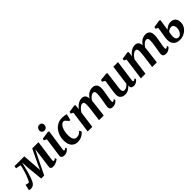

<svg xmlns="http://www.w3.org/2000/svg" viewBox="339 -2347 3910 3910"><g transform="rotate(-45 2293.5 -392.0)"><path d="M656.7 10Q628.5 10 609.3 -4.5Q590.1 -19 594.8 -54L633.8 -344.8L653.2 -499.7L574.7 -345.8L402.7 7H316L282.1 -329.7L272.5 -499.7Q254.8 -428.5 238.3 -363.8Q221.9 -299.2 206 -244Q190.1 -188.9 174.3 -144.9Q158.5 -100.9 142.5 -70.7Q122.3 -32.8 93.2 -12.4Q64 8 22.2 8Q15.3 8 4.2 5.8Q-7 3.6 -16.5 0.8Q-26.1 -2 -27.5 -4L0.9 -127.7Q4.8 -125 19.7 -120.9Q34.5 -116.8 50.3 -113.8Q66.1 -110.8 72.3 -110.8Q78.4 -110.8 85.1 -118.6Q91.8 -126.4 98.9 -138.9Q105.9 -151.4 112.5 -166.3Q119 -181.2 124.2 -195.3Q137.1 -218.3 150 -253.9Q162.8 -289.5 174.6 -330.2Q186.3 -371 195.9 -410.2Q205.4 -449.4 211.3 -479.6L101.2 -502.3L110.3 -554.9L391.9 -555L416.2 -231.5L422.9 -130.9L465.6 -231.5L620.9 -554.9H800.6L739.4 -112.3Q737.5 -97.2 738.2 -86.1Q739 -75.1 743.3 -69.4Q747.7 -63.6 755.2 -63.6Q768.1 -63.6 781.9 -72.3Q795.7 -80.9 806.5 -90.9L820.4 -53.1Q815.7 -47 792.5 -31.7Q769.3 -16.4 733.9 -3.2Q698.6 10 656.7 10Z M989.2 10Q960.1 10 940.4 1.6Q920.7 -6.8 911.7 -22.2Q902.6 -37.5 905.2 -58.6Q907.7 -80.8 912.4 -113.3Q917.1 -145.8 922.9 -186.5Q928.7 -227.2 935.5 -274.1Q942.3 -321.1 949.2 -372.1Q956.1 -423.1 963.2 -475.8L904.8 -503.4L912.2 -542.9L1085.3 -567.4L1110.1 -556L1044.1 -101.1Q1041.5 -83.1 1046 -73.9Q1050.5 -64.6 1060.4 -64.6Q1069.6 -64.6 1080.3 -70.3Q1090.9 -75.9 1107.9 -90.2L1120.9 -59.4Q1115.7 -52.1 1099 -35.4Q1082.2 -18.8 1054.6 -4.4Q1027 10 989.2 10ZM1049 -634.4Q1019.7 -634.4 998.8 -656.4Q977.9 -678.3 979.3 -707.9Q981.1 -744.5 1003.8 -769.6Q1026.5 -794.7 1065 -794.7Q1098.1 -794.7 1117.5 -773.5Q1136.8 -752.2 1136.4 -724.3Q1136.1 -686.3 1114.1 -660.4Q1092 -634.4 1049 -634.4Z M1370.6 10Q1285.9 10 1236.3 -48.3Q1186.7 -106.6 1185.6 -216.9Q1184.9 -277.5 1203.6 -339.2Q1222.2 -400.9 1260.3 -452.8Q1298.3 -504.8 1356.2 -536.4Q1414.2 -568 1491.7 -568Q1520.7 -568 1554.6 -563Q1588.6 -558 1611.7 -547.7L1577 -414.7L1548.4 -416.8Q1536.8 -432.2 1521.2 -450.8Q1505.7 -469.5 1489.9 -483Q1474.2 -496.5 1461.9 -496.5Q1435.1 -496.5 1410.1 -476.9Q1385.1 -457.2 1365.8 -420.8Q1346.6 -384.4 1335.5 -334.4Q1324.5 -284.3 1325.5 -223.8Q1326.8 -170.5 1337.7 -137Q1348.6 -103.4 1369.2 -87.7Q1389.9 -72.1 1420.9 -72.1Q1452 -72.1 1475.1 -80.3Q1498.3 -88.6 1516.4 -102.6Q1534.6 -116.5 1550.2 -133.8L1576.5 -88.9Q1563.8 -69.9 1536.1 -46.6Q1508.5 -23.3 1467.1 -6.7Q1425.6 10 1370.6 10Z M1866.1 -556.6 1856.3 -446.7Q1872.9 -472 1895.3 -494Q1917.6 -516 1943.5 -532.7Q1969.5 -549.3 1997.6 -558.7Q2025.8 -568 2054.7 -568Q2090.4 -568 2114.8 -554.6Q2139.3 -541.2 2152.6 -511.1Q2166 -481.1 2168.1 -430.6Q2168.5 -423.5 2168.4 -415.8Q2168.3 -408.2 2167.8 -400Q2167.2 -391.9 2166.4 -383.3L2147.2 -411.9Q2163.6 -448.6 2185.8 -477.3Q2208 -506.1 2235.3 -526.4Q2262.6 -546.7 2294.4 -557.4Q2326.1 -568 2361.5 -568Q2416 -568 2451.1 -535Q2486.2 -502.1 2486.2 -420.9Q2486.2 -403.9 2482.2 -373.1Q2478.2 -342.3 2472.7 -308.4Q2467.2 -274.4 2462.2 -247Q2457.7 -221.9 2452.8 -194.1Q2447.9 -166.4 2444.3 -140.3Q2440.6 -114.2 2440.1 -94.2Q2439.8 -76.6 2444.6 -70.6Q2449.4 -64.6 2456.9 -64.6Q2466.4 -64.6 2476.7 -70.3Q2486.9 -75.9 2504.2 -90.2L2517.6 -59.4Q2512.4 -52.1 2495.5 -35.4Q2478.5 -18.8 2450.2 -4.4Q2422 10 2383.1 10Q2347.3 10 2329 -0.9Q2310.6 -11.8 2304.6 -29Q2298.6 -46.2 2298.7 -64.9Q2299 -82 2302.9 -107.6Q2306.8 -133.1 2312.3 -162.1Q2317.8 -191.2 2322.3 -219.1Q2326.8 -245.9 2332.2 -278.8Q2337.7 -311.7 2341.6 -345.2Q2345.5 -378.7 2345.1 -407.7Q2344.8 -451.3 2333.5 -466.1Q2322.2 -480.9 2298.4 -480.9Q2279.1 -480.9 2257.5 -470.2Q2236 -459.4 2215.1 -439.4Q2194.2 -419.4 2176.4 -392.1Q2158.6 -364.7 2146.8 -331.5L2168.6 -408.2Q2168.2 -385 2166 -356.9Q2163.8 -328.7 2160.8 -300.3Q2157.7 -271.9 2154.2 -247L2123.9 0H1989.3L2018.4 -217.9Q2022.2 -245.7 2026.3 -278.3Q2030.4 -311 2033.2 -344Q2036 -377.1 2035.6 -405.5Q2034.6 -452.8 2022.6 -467Q2010.7 -481.2 1983.2 -481.2Q1967.6 -481.2 1949.4 -472Q1931.3 -462.8 1912.5 -446.3Q1893.7 -429.8 1876.4 -408.3Q1859.2 -386.8 1845.5 -362.6L1796.1 0H1663.3L1727.5 -475.5L1676.6 -502.8L1684.3 -543.3L1842.3 -568Z M2735.4 10Q2703.7 10 2672.8 -1.8Q2641.9 -13.6 2621.2 -41.4Q2600.5 -69.2 2599.8 -117.3Q2599.8 -134.8 2601.4 -155.7Q2603 -176.7 2605.8 -199.8Q2608.7 -223 2612 -246.8Q2615.4 -270.6 2618.9 -293.2L2646.5 -475.3L2588.2 -509.3L2595.6 -550L2764.6 -567.4L2787.8 -556L2754 -289.2Q2751.5 -267.7 2748.4 -246.2Q2745.3 -224.8 2742.6 -204.9Q2739.9 -185 2738.2 -167.9Q2736.6 -150.7 2736.6 -137.4Q2736.6 -109.7 2742.8 -93.6Q2749 -77.4 2761.2 -70.6Q2773.4 -63.8 2791.6 -63.8Q2813.7 -63.8 2835 -73.3Q2856.3 -82.8 2874.7 -98.1Q2893.1 -113.4 2906.8 -130.4L2965.1 -563.4H3099L3035.7 -101.4Q3033.2 -82.1 3038.5 -73.4Q3043.7 -64.6 3053.7 -64.6Q3062.6 -64.6 3072.4 -70Q3082.2 -75.3 3100.6 -90.1L3114 -59.3Q3109.3 -51.3 3092.4 -34.8Q3075.4 -18.2 3048.3 -4.3Q3021.1 9.7 2985.8 9.7Q2949.2 9.7 2930.6 -5.4Q2912.1 -20.6 2909.6 -46.3Q2909.2 -48.9 2909 -52.5Q2908.8 -56.2 2909 -60.4Q2909.2 -64.7 2909.7 -69.2Q2910.2 -73.7 2910.7 -77.6L2909 -78.6Q2895.7 -62.7 2878.8 -47Q2862 -31.2 2840.6 -18.4Q2819.3 -5.5 2793.2 2.2Q2767.2 10 2735.4 10Z M3396.6 -556.6 3386.8 -446.7Q3403.4 -472 3425.8 -494Q3448.1 -516 3474 -532.7Q3500 -549.3 3528.1 -558.7Q3556.3 -568 3585.2 -568Q3620.9 -568 3645.3 -554.6Q3669.8 -541.2 3683.1 -511.1Q3696.5 -481.1 3698.6 -430.6Q3699 -423.5 3698.9 -415.8Q3698.8 -408.2 3698.3 -400Q3697.7 -391.9 3696.9 -383.3L3677.7 -411.9Q3694.1 -448.6 3716.3 -477.3Q3738.5 -506.1 3765.8 -526.4Q3793.1 -546.7 3824.9 -557.4Q3856.6 -568 3892 -568Q3946.5 -568 3981.6 -535Q4016.7 -502.1 4016.7 -420.9Q4016.7 -403.9 4012.7 -373.1Q4008.7 -342.3 4003.2 -308.4Q3997.7 -274.4 3992.7 -247Q3988.2 -221.9 3983.3 -194.1Q3978.4 -166.4 3974.8 -140.3Q3971.1 -114.2 3970.6 -94.2Q3970.3 -76.6 3975.1 -70.6Q3979.9 -64.6 3987.4 -64.6Q3996.9 -64.6 4007.2 -70.3Q4017.4 -75.9 4034.7 -90.2L4048.1 -59.4Q4042.9 -52.1 4026 -35.4Q4009 -18.8 3980.7 -4.4Q3952.5 10 3913.6 10Q3877.8 10 3859.5 -0.9Q3841.1 -11.8 3835.1 -29Q3829.1 -46.2 3829.2 -64.9Q3829.5 -82 3833.4 -107.6Q3837.3 -133.1 3842.8 -162.1Q3848.3 -191.2 3852.8 -219.1Q3857.3 -245.9 3862.7 -278.8Q3868.2 -311.7 3872.1 -345.2Q3876 -378.7 3875.6 -407.7Q3875.3 -451.3 3864 -466.1Q3852.7 -480.9 3828.9 -480.9Q3809.6 -480.9 3788 -470.2Q3766.5 -459.4 3745.6 -439.4Q3724.7 -419.4 3706.9 -392.1Q3689.1 -364.7 3677.3 -331.5L3699.1 -408.2Q3698.7 -385 3696.5 -356.9Q3694.3 -328.7 3691.3 -300.3Q3688.2 -271.9 3684.7 -247L3654.4 0H3519.8L3548.9 -217.9Q3552.7 -245.7 3556.8 -278.3Q3560.9 -311 3563.7 -344Q3566.5 -377.1 3566.1 -405.5Q3565.1 -452.8 3553.1 -467Q3541.2 -481.2 3513.7 -481.2Q3498.1 -481.2 3479.9 -472Q3461.8 -462.8 3443 -446.3Q3424.2 -429.8 3406.9 -408.3Q3389.7 -386.8 3376 -362.6L3326.6 0H3193.8L3258 -475.5L3207.1 -502.8L3214.8 -543.3L3372.8 -568Z M4315.2 11Q4268.3 11 4230.2 -3.2Q4192.2 -17.4 4166.6 -47.4Q4141.1 -77.4 4131.7 -124.6Q4122.3 -171.8 4132.7 -238L4171.3 -475.8L4120.5 -502.8L4127.9 -543.3L4290.1 -568L4314.4 -556.6L4277.6 -316Q4292 -330.4 4315.3 -346.7Q4338.6 -363 4368.5 -374.6Q4398.4 -386.2 4432.3 -386.2Q4472.2 -386.2 4505 -371.5Q4537.7 -356.8 4557.5 -321.5Q4577.2 -286.3 4577.2 -225.2Q4577.2 -177.6 4556.1 -134.9Q4535.1 -92.3 4498.5 -59.4Q4462 -26.5 4414.8 -7.8Q4367.5 11 4315.2 11ZM4325.9 -46.5Q4363.1 -46.5 4389 -71.7Q4414.9 -97 4428.6 -135Q4442.3 -173.1 4442.3 -210.4Q4442.3 -248.7 4424.1 -276.9Q4405.9 -305.2 4362.1 -305.2Q4349.1 -305.2 4331.8 -299.1Q4314.6 -293 4297.8 -282.5Q4281 -272 4269.2 -258.6Q4265.8 -237 4262.7 -215.3Q4259.6 -193.7 4256.9 -172.8Q4252.1 -128.6 4260.5 -100.5Q4268.9 -72.5 4286.4 -59.5Q4303.8 -46.5 4325.9 -46.5Z"/></g></svg>

Font: Merriweather Light
Style: Italic
Weight: 300
Italic angle: -7.8°
Designer: Eben Sorkin
Foundry: Eben Sorkin
Version: Version 2.101